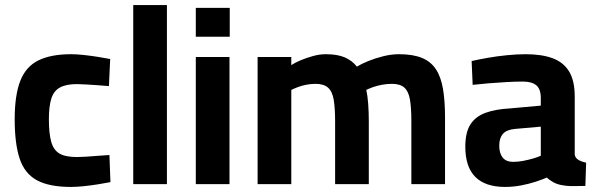

<svg xmlns="http://www.w3.org/2000/svg" viewBox="-20 -727 2351 758"><path d="M260 11Q174 11 125.5 -15.5Q77 -42 57.5 -101Q38 -160 38 -256Q38 -351 60 -407.5Q82 -464 131.5 -488.5Q181 -513 261 -513Q282 -513 310 -510Q338 -507 366.5 -502.5Q395 -498 415 -494L410 -387Q391 -389 367 -390.5Q343 -392 320.5 -393.5Q298 -395 284 -395Q241 -395 216.5 -381.5Q192 -368 182.5 -337.5Q173 -307 173 -256Q173 -201 182 -168Q191 -135 214.5 -121Q238 -107 284 -107Q298 -107 321 -108.5Q344 -110 368.5 -112Q393 -114 412 -115L416 -8Q396 -4 368 0.5Q340 5 311.5 8Q283 11 260 11Z M506 0V-707H639V0Z M753 0V-502H886V0ZM753 -582V-696H887V-582Z M997 0V-502H1130V-470Q1145 -480 1168 -489.5Q1191 -499 1216.5 -506Q1242 -513 1266 -513Q1312 -513 1341 -500.5Q1370 -488 1389 -464Q1407 -475 1434 -486Q1461 -497 1493 -505Q1525 -513 1555 -513Q1610 -513 1645.5 -498.5Q1681 -484 1701 -453.5Q1721 -423 1729 -375.5Q1737 -328 1737 -261V0H1604V-249Q1604 -301 1598.5 -333.5Q1593 -366 1576.5 -381Q1560 -396 1527 -396Q1509 -396 1489 -392.5Q1469 -389 1452.5 -383Q1436 -377 1426 -372Q1431 -351 1433.5 -318Q1436 -285 1436 -249V0H1303V-247Q1303 -300 1297.5 -333Q1292 -366 1275 -381Q1258 -396 1226 -396Q1208 -396 1189.5 -392.5Q1171 -389 1155.5 -383Q1140 -377 1130 -372V0Z M1974 11Q1896 11 1856.5 -28.5Q1817 -68 1817 -148Q1817 -204 1837 -235.5Q1857 -267 1896.5 -281.5Q1936 -296 1993 -299L2115 -310V-340Q2115 -376 2097 -390.5Q2079 -405 2044 -405Q2016 -405 1979.5 -403Q1943 -401 1907.5 -398Q1872 -395 1846 -392L1842 -486Q1868 -492 1904.5 -498.5Q1941 -505 1981 -509Q2021 -513 2055 -513Q2119 -513 2162 -497Q2205 -481 2227 -444.5Q2249 -408 2249 -346V-117Q2251 -103 2264 -95.5Q2277 -88 2294 -85L2291 7Q2275 7 2259.5 7.5Q2244 8 2230 7.5Q2216 7 2205 5Q2182 2 2165.5 -7Q2149 -16 2139 -26Q2123 -19 2096 -10Q2069 -1 2037.5 5Q2006 11 1974 11ZM2006 -88Q2025 -88 2046 -92Q2067 -96 2085.5 -101.5Q2104 -107 2115 -112V-227L2013 -218Q1980 -215 1965.5 -198.5Q1951 -182 1951 -152Q1951 -122 1964.5 -105Q1978 -88 2006 -88Z"/></svg>

Font: Cairo Play
Style: Bold
Weight: 700
Version: Version 3.119